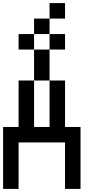

<svg xmlns="http://www.w3.org/2000/svg" viewBox="-20 -1220 640 1240"><path d="M0 0V-400H100V-700H200V-400H300V-700H400V-400H500V0H400V-300H100V0ZM200 -700V-900H300V-700ZM200 -1000V-900H100V-1000ZM200 -1100H300V-1000H200ZM400 -1000V-900H300V-1000ZM400 -1200V-1100H300V-1200Z"/></svg>

Font: Galmuri9 Regular
Style: Regular
Weight: 400
Designer: Lee Minseo (quiple)
Version: Version 2.399;hotconv 1.1.1;makeotfexe 2.6.0 DEVELOPMENT